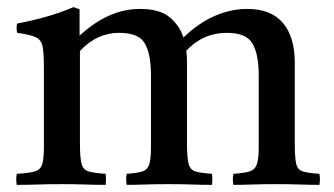

<svg xmlns="http://www.w3.org/2000/svg" viewBox="-20 -517 936 538"><path d="M634 1Q631 -15 634 -30Q664 -32 679 -36.5Q694 -41 699.5 -56Q705 -71 705 -104V-306Q705 -365 687.5 -395Q670 -425 616 -425Q549 -425 502 -375Q504 -359 504 -341V-114Q504 -75 508.5 -58Q513 -41 528 -36.5Q543 -32 574 -30Q576 -15 574 1Q546 1 518 0Q490 -1 452 -1Q415 -1 387.5 0Q360 1 335 1Q332 -15 335 -30Q364 -32 378.5 -36.5Q393 -41 398 -56Q403 -71 403 -104V-306Q403 -365 386 -395Q369 -425 314 -425Q251 -425 204 -374V-114Q204 -75 208.5 -58Q213 -41 228.5 -36.5Q244 -32 276 -30Q278 -15 276 1Q248 1 218.5 0Q189 -1 151 -1Q115 -1 86 0Q57 1 27 1Q24 -15 27 -30Q61 -32 77 -36.5Q93 -41 98 -56Q103 -71 103 -104V-328Q103 -367 99.5 -386Q96 -405 80.5 -412.5Q65 -420 28 -425Q25 -439 28 -451Q70 -459 109 -470Q148 -481 186 -497L203 -491V-417Q284 -492 372 -492Q427 -492 455 -469Q483 -446 494 -412Q537 -453 582 -472.5Q627 -492 673 -492Q739 -492 772.5 -453Q806 -414 806 -341V-114Q806 -75 810 -58Q814 -41 829 -36.5Q844 -32 875 -30Q878 -15 875 1Q847 1 819 0Q791 -1 754 -1Q716 -1 687.5 0Q659 1 634 1Z"/></svg>

Font: Tiro Bangla
Style: Regular
Weight: 400
Designer: Bangla: John Hudson & Fiona Ross. Latin: John Hudson.
Foundry: Tiro Typeworks Ltd.
Version: Version 1.60